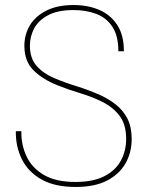

<svg xmlns="http://www.w3.org/2000/svg" viewBox="-20 -732 589 764"><path d="M281 12Q198 12 145 -18Q92 -48 67 -98.5Q42 -149 43 -210H65Q64 -156 85.5 -110Q107 -64 154.5 -36Q202 -8 280 -8Q351 -8 395.5 -31Q440 -54 461 -93Q482 -132 482 -179Q482 -237 455.5 -271.5Q429 -306 387.5 -326.5Q346 -347 298 -361.5Q250 -376 208 -393Q150 -416 113.5 -452Q77 -488 77 -550Q77 -594 98.5 -630.5Q120 -667 164 -689.5Q208 -712 273 -712Q329 -712 374 -693Q419 -674 446 -633.5Q473 -593 473 -528H451Q451 -589 427.5 -625Q404 -661 363.5 -676.5Q323 -692 273 -692Q210 -692 171.5 -671.5Q133 -651 116 -619Q99 -587 99 -550Q99 -500 125.5 -470Q152 -440 194 -422Q236 -404 284.5 -389Q333 -374 378 -354Q413 -338 441.5 -315.5Q470 -293 487 -260Q504 -227 504 -179Q504 -125 479.5 -82Q455 -39 406 -13.5Q357 12 281 12Z"/></svg>

Font: DM Sans 16pt Thin
Style: Regular
Weight: 250
Version: Version 4.004;gftools[0.9.30]